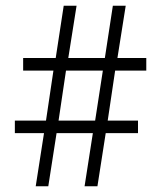

<svg xmlns="http://www.w3.org/2000/svg" viewBox="-20 -652 564 672"><path d="M134 -186H32V-230H141L167 -405H61V-449H175L203 -632H248L219 -449H347L375 -632H420L391 -449H492V-405H383L357 -230H463V-186H350L321 0H276L305 -186H178L149 0H105ZM313 -230 340 -405H211L185 -230Z"/></svg>

Font: Noto Sans Gurmukhi UI Condensed Light
Style: Regular
Weight: 300
Width: 3
Designer: Jelle Bosma - Monotype Design Team
Foundry: Monotype Imaging Inc.
Version: Version 2.004; ttfautohint (v1.8.4.7-5d5b)